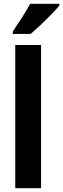

<svg xmlns="http://www.w3.org/2000/svg" viewBox="-20 -999 335 1019"><path d="M295 -970V-979H140C117 -935 81 -881 48 -832V-819H143C191 -860 265 -932 295 -970ZM198 0V-760H61V0Z"/></svg>

Font: Noto Sans Lao Looped Condensed
Style: Bold
Weight: 700
Width: 3
Designer: Mark Frömberg, Ben Mitchell
Foundry: The Fontpad Ltd
Version: Version 1.002